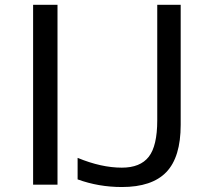

<svg xmlns="http://www.w3.org/2000/svg" viewBox="-20 -752 858 784"><path d="M115.2 2V-732.4H214.8V2ZM622.1 -732.4H717.8V-242.2Q717.8 -110.4 659.2 -49.3Q600.6 11.7 477.5 11.7Q382.8 11.7 296.9 -19.5V-107.4Q393.6 -67.4 477.5 -67.4Q552.7 -67.4 587.4 -111.8Q622.1 -156.2 622.1 -260.7Z"/></svg>

Font: Gen Shin Gothic Regular
Style: Regular
Weight: 400
Designer: [Source Han Sans]
Ryoko NISHIZUKA  (kana & ideographs); Paul D. Hunt (Latin, Greek & Cyrillic); Wenlong ZHANG  (bopomofo
Version: Version 1.002.20150607